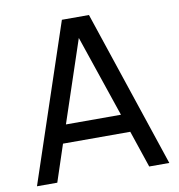

<svg xmlns="http://www.w3.org/2000/svg" viewBox="-83 -826 839 902"><g transform="rotate(-10 336.5 -375.0)"><path d="M556.2 0H652.1L401 -750H271.9L20.8 0H117.7L176 -176H496.9ZM205.2 -262.5 335.4 -652.1 467.7 -262.5Z"/></g></svg>

Font: Manrope3 Medium
Style: Regular
Weight: 500
Width: 4
Designer: Mikhail Sharanda
Foundry: Mikhail Sharanda
Version: Version 3.000;PS 003.000;hotconv 1.0.88;makeotf.lib2.5.64775